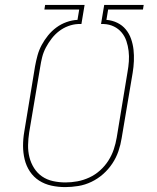

<svg xmlns="http://www.w3.org/2000/svg" viewBox="-20 -755 640 783"><path d="M246 8Q217 8 189.5 2Q162 -4 139.5 -18.5Q117 -33 102 -55.5Q87 -78 80.5 -105Q74 -132 74 -160.5Q74 -189 79 -218L123 -485Q127 -507 133 -529Q139 -551 150 -571.5Q161 -592 176 -610.5Q191 -629 210 -643Q229 -657 251.5 -665Q274 -673 296 -674L303 -716H161L164 -735H325L312 -657H298Q278 -656 258 -648.5Q238 -641 221 -628Q204 -615 190.5 -597.5Q177 -580 167 -561Q157 -542 152 -522Q147 -502 144 -482L99 -215Q95 -189 94.5 -163.5Q94 -138 100 -114Q106 -90 119 -69.5Q132 -49 151.5 -35.5Q171 -22 196 -16.5Q221 -11 247 -11Q271 -11 295.5 -15.5Q320 -20 344 -31Q368 -42 388 -60Q408 -78 422 -100Q436 -122 444 -146Q452 -170 456 -194L500 -461Q504 -483 505.5 -504.5Q507 -526 504.5 -547Q502 -568 495.5 -587.5Q489 -607 476 -622.5Q463 -638 444.5 -647Q426 -656 404 -657H392L405 -735H566L563 -716H421L414 -674Q438 -672 458.5 -662Q479 -652 493 -635Q507 -618 514.5 -596.5Q522 -575 524.5 -552.5Q527 -530 526 -506Q525 -482 521 -458L476 -191Q472 -165 463 -138.5Q454 -112 438 -88Q422 -64 400.5 -45Q379 -26 353 -13.5Q327 -1 299.5 3.5Q272 8 246 8Z"/></svg>

Font: Iosevka Aile Thin Oblique
Style: Regular
Weight: 100
Italic angle: -9°
Designer: Belleve Invis
Foundry: Belleve Invis
Version: Version 31.1.0; ttfautohint (v1.8.4)